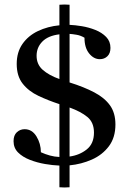

<svg xmlns="http://www.w3.org/2000/svg" viewBox="-20 -726 571 850"><path d="M243 103V7Q214 6 179 0Q144 -6 112 -18.5Q80 -31 60 -51Q40 -71 40 -101Q40 -127 54.5 -140.5Q69 -154 89 -154Q122 -154 141.5 -122Q161 -90 161 -52Q181 -43 201 -37.5Q221 -32 243 -31V-265Q194 -281 150.5 -301.5Q107 -322 80.5 -355.5Q54 -389 54 -443Q54 -495 79.5 -531.5Q105 -568 148 -588.5Q191 -609 243 -614V-705Q266 -707 288 -705V-616Q312 -615 342.5 -610Q373 -605 402 -593.5Q431 -582 450 -562.5Q469 -543 469 -514Q469 -490 455.5 -477Q442 -464 422 -464Q395 -464 374.5 -489.5Q354 -515 354 -559Q337 -569 319.5 -572Q302 -575 288 -576V-361Q352 -341 397.5 -317Q443 -293 467 -259.5Q491 -226 491 -175Q491 -117 462 -78.5Q433 -40 386.5 -19.5Q340 1 288 6V103Q266 105 243 103ZM288 -33Q332 -39 364 -64.5Q396 -90 396 -139Q396 -184 367 -208Q338 -232 288 -250ZM243 -376V-574Q193 -568 167.5 -542Q142 -516 142 -479Q142 -441 169 -417Q196 -393 243 -376Z"/></svg>

Font: Tiro Telugu
Style: Regular
Weight: 400
Designer: Telugu: John Hudson & Fiona Ross. Latin: John Hudson.
Foundry: Tiro Typeworks Ltd.
Version: Version 1.52